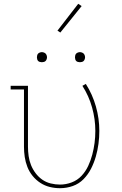

<svg xmlns="http://www.w3.org/2000/svg" viewBox="-20 -981 640 1009"><path d="M295 8Q268 8 241.5 1.5Q215 -5 192 -20Q169 -35 151.5 -56.5Q134 -78 124 -103.5Q114 -129 110 -156Q106 -183 106 -210V-511H36V-530H127V-210Q127 -185 130.5 -160.5Q134 -136 143 -113.5Q152 -91 167 -71Q182 -51 202 -37Q222 -23 246.5 -17Q271 -11 295 -11Q327 -11 357 -22.5Q387 -34 408.5 -57Q430 -80 443.5 -109Q457 -138 465 -168.5Q473 -199 477 -230Q481 -261 481 -293Q481 -355 464 -416Q447 -477 413 -530L431 -540Q466 -485 484 -421.5Q502 -358 502 -293Q502 -259 497.5 -225Q493 -191 483.5 -158Q474 -125 458.5 -94.5Q443 -64 419 -39.5Q395 -15 362.5 -3.5Q330 8 295 8ZM400 -654Q395 -654 389.5 -655.5Q384 -657 380.5 -660.5Q377 -664 375.5 -669.5Q374 -675 374 -680Q374 -685 375.5 -690.5Q377 -696 380.5 -699.5Q384 -703 389.5 -705Q395 -707 400 -707Q405 -707 410.5 -705Q416 -703 419.5 -699.5Q423 -696 425 -690.5Q427 -685 427 -680Q427 -675 425 -669.5Q423 -664 419.5 -660.5Q416 -657 410.5 -655.5Q405 -654 400 -654ZM200 -654Q195 -654 189.5 -655.5Q184 -657 180.5 -660.5Q177 -664 175.5 -669.5Q174 -675 174 -680Q174 -685 175.5 -690.5Q177 -696 180.5 -699.5Q184 -703 189.5 -705Q195 -707 200 -707Q205 -707 210.5 -705Q216 -703 219.5 -699.5Q223 -696 225 -690.5Q227 -685 227 -680Q227 -675 225 -669.5Q223 -664 219.5 -660.5Q216 -657 210.5 -655.5Q205 -654 200 -654ZM297 -810 282 -820 391 -961 409 -949Z"/></svg>

Font: Iosevka Curly Slab ThEx
Style: Regular
Weight: 100
Width: 7
Monospace: yes
Designer: Belleve Invis
Foundry: Belleve Invis
Version: Version 11.1.0; ttfautohint (v1.8.3)